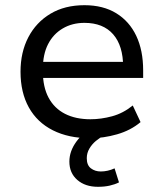

<svg xmlns="http://www.w3.org/2000/svg" viewBox="-20 -523 629 739"><path d="M327 9Q244 9 183.5 -21.5Q123 -52 91 -109.5Q59 -167 59 -247Q59 -322 89 -379.5Q119 -437 174 -470Q229 -503 305 -503Q377 -503 427.5 -472Q478 -441 504.5 -385Q531 -329 531 -252V-223H126V-285H473L454 -265Q454 -347 415.5 -391Q377 -435 305 -435Q258 -435 221.5 -413.5Q185 -392 165 -353Q145 -314 145 -258V-248Q145 -188 167 -147Q189 -106 230 -85Q271 -64 328 -64Q369 -64 411.5 -75.5Q454 -87 491 -117L521 -53Q483 -21 430.5 -6Q378 9 327 9ZM357 196Q308 196 277.5 169.5Q247 143 247 99Q247 59 274 22Q301 -15 346 -37L379 0Q364 7 349 19.5Q334 32 324 49Q314 66 314 86Q314 113 330 125Q346 137 368 137Q381 137 394.5 134Q408 131 421 125L438 179Q422 187 402 191.5Q382 196 357 196Z"/></svg>

Font: Nunito Sans 8pt
Style: Regular
Weight: 400
Version: Version 3.101;gftools[0.9.27]